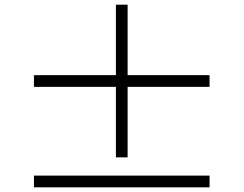

<svg xmlns="http://www.w3.org/2000/svg" viewBox="-20 -808 1040 820"><path d="M525 -136H475V-437H125V-487H475V-788H525V-487H875V-437H525ZM125 -58H875V-8H125Z"/></svg>

Font: Early Summer Mincho Heavy
Style: Regular
Weight: 900
Designer: GuiWonder
Version: Version 1.002